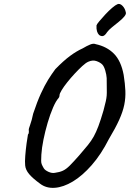

<svg xmlns="http://www.w3.org/2000/svg" viewBox="-20 -889 650 961"><path d="M180 30Q143 3 125.5 -18Q108 -39 106 -61Q104 -79 106.5 -110Q109 -141 113 -171Q117 -201 120 -216Q125 -221 124.5 -229.5Q124 -238 124 -238Q123 -243 131 -264.5Q139 -286 146 -320Q166 -380 184.5 -420.5Q203 -461 221 -490Q239 -519 257 -543Q298 -585 330.5 -609Q363 -633 394 -647Q414 -659 431 -666Q448 -673 459 -668Q515 -656 550.5 -620Q586 -584 599 -514Q606 -470 607.5 -434.5Q609 -399 602 -364.5Q595 -330 576.5 -289Q558 -248 525 -193Q486 -116 439 -62.5Q392 -9 344.5 19.5Q297 48 254 51Q211 54 180 30ZM255 -24Q278 -27 294.5 -34.5Q311 -42 329.5 -60.5Q348 -79 377 -112Q403 -142 420 -163Q437 -184 449 -205.5Q461 -227 472.5 -257.5Q484 -288 498 -336Q506 -366 509.5 -382Q513 -398 514 -410.5Q515 -423 514.5 -442.5Q514 -462 514 -498Q513 -515 507 -535.5Q501 -556 493 -565Q483 -576 463.5 -583Q444 -590 422 -580Q410 -575 392 -558.5Q374 -542 354 -520.5Q334 -499 316.5 -477Q299 -455 288.5 -437.5Q278 -420 278 -413Q278 -413 277.5 -408Q277 -403 273 -398Q260 -384 245.5 -350.5Q231 -317 218.5 -274.5Q206 -232 197.5 -190Q189 -148 187 -115Q186 -95 186 -84.5Q186 -74 189 -66.5Q192 -59 199 -47Q205 -37 222.5 -29Q240 -21 255 -24ZM476 -714Q469 -721 465.5 -732.5Q462 -744 463 -762Q464 -767 476.5 -782Q489 -797 506.5 -816Q524 -835 541 -849.5Q558 -864 568 -868Q580 -873 593 -860Q606 -847 610 -826Q612 -818 601.5 -805.5Q591 -793 574 -779.5Q557 -766 540.5 -752.5Q524 -739 516 -728Q506 -712 496.5 -709Q487 -706 476 -714Z"/></svg>

Font: Caveat SemiBold
Style: Regular
Weight: 600
Designer: Pablo Impallari
Foundry: Pablo Impallari
Version: Version 2.000